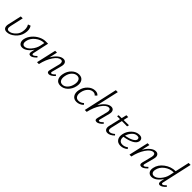

<svg xmlns="http://www.w3.org/2000/svg" viewBox="387 -2251 3797 3797"><g transform="rotate(45 2286.0 -352.0)"><path d="M175 -413 113 -136Q91 -39 158 -39Q215 -39 277 -92Q339 -145 355 -219Q379 -330 334 -401L388 -421Q436 -350 412 -240Q390 -138 307 -67Q224 4 141 4Q85 4 64 -32.5Q43 -69 58 -135L121 -413Z M908 -94 928 -70Q855 5 807 5Q746 5 763 -70L779 -142Q738 -76 682.5 -35.5Q627 5 573 5Q518 5 493 -36.5Q468 -78 480 -138Q496 -212 550.5 -276Q605 -340 677.5 -376.5Q750 -413 820 -413H884L812 -83Q803 -41 830 -41Q857 -41 908 -94ZM593 -42Q656 -42 720 -117Q784 -192 803 -278L822 -369H814Q723 -369 639 -301.5Q555 -234 537 -138Q529 -94 544.5 -68Q560 -42 593 -42Z M1425 -94 1445 -70Q1373 5 1321 5Q1292 5 1280 -13.5Q1268 -32 1277 -69L1331 -282Q1340 -322 1330 -346.5Q1320 -371 1290 -371Q1220 -371 1148 -264Q1076 -157 1041 -3L1040 0H988L1082 -413H1133L1094 -241Q1143 -325 1200.5 -371.5Q1258 -418 1314 -418Q1360 -418 1381 -383.5Q1402 -349 1386 -288L1332 -82Q1321 -42 1349 -42Q1375 -42 1425 -94Z M1641 4Q1564 4 1530.5 -51Q1497 -106 1515 -193Q1534 -290 1600.5 -354Q1667 -418 1751 -418Q1827 -418 1861.5 -363.5Q1896 -309 1878 -221Q1858 -125 1792 -60.5Q1726 4 1641 4ZM1655 -40Q1714 -40 1760.5 -91.5Q1807 -143 1822 -219Q1836 -287 1814.5 -330.5Q1793 -374 1739 -374Q1682 -374 1634 -325Q1586 -276 1571 -196Q1557 -124 1579.5 -82Q1602 -40 1655 -40Z M2260 -340Q2236 -372 2190 -372Q2131 -372 2083.5 -322Q2036 -272 2020 -196Q2004 -124 2027.5 -81.5Q2051 -39 2104 -39Q2167 -39 2217 -86L2240 -58Q2174 5 2092 5Q2017 5 1981 -50Q1945 -105 1963 -193Q1983 -289 2051.5 -353.5Q2120 -418 2204 -418Q2269 -418 2299 -376Z M2762 -94 2782 -70Q2710 5 2657 5Q2595 5 2614 -69L2668 -282Q2677 -322 2667 -346.5Q2657 -371 2626 -371Q2556 -371 2484 -263Q2412 -155 2377 0H2324L2481 -711H2536L2430 -240Q2479 -324 2537 -371Q2595 -418 2650 -418Q2697 -418 2717.5 -383.5Q2738 -349 2722 -288L2669 -82Q2658 -42 2685 -42Q2710 -42 2762 -94Z M2998 -364 2943 -125Q2923 -38 2981 -38Q3025 -38 3083 -88L3104 -65Q3032 7 2962 7Q2915 7 2894.5 -27Q2874 -61 2888 -120L2945 -364L2862 -365L2871 -400L2954 -401L2979 -508H3031L3007 -402L3155 -404L3145 -362Z M3438 -418Q3491 -418 3512 -390Q3533 -362 3525 -323Q3512 -264 3436.5 -224Q3361 -184 3239 -165Q3232 -107 3256.5 -73.5Q3281 -40 3334 -40Q3396 -40 3449 -82L3471 -53Q3402 4 3322 4Q3244 4 3207 -50.5Q3170 -105 3190 -193Q3211 -285 3282 -351.5Q3353 -418 3438 -418ZM3473 -321Q3477 -339 3466.5 -356.5Q3456 -374 3420 -374Q3361 -374 3313 -323Q3265 -272 3246 -202Q3344 -220 3404.5 -251.5Q3465 -283 3473 -321Z M4010 -94 4030 -70Q3958 5 3906 5Q3877 5 3865 -13.5Q3853 -32 3862 -69L3916 -282Q3925 -322 3915 -346.5Q3905 -371 3875 -371Q3805 -371 3733 -264Q3661 -157 3626 -3L3625 0H3573L3667 -413H3718L3679 -241Q3728 -325 3785.5 -371.5Q3843 -418 3899 -418Q3945 -418 3966 -383.5Q3987 -349 3971 -288L3917 -82Q3906 -42 3934 -42Q3960 -42 4010 -94Z M4450 -42Q4476 -42 4526 -94L4546 -70Q4474 5 4424 5Q4396 5 4386 -16Q4376 -37 4384 -74L4399 -145Q4358 -78 4302 -36.5Q4246 5 4190 5Q4135 5 4105 -34Q4075 -73 4089 -143Q4111 -257 4217.5 -336Q4324 -415 4451 -415L4517 -711H4572L4432 -83Q4422 -42 4450 -42ZM4210 -42Q4275 -42 4339.5 -117.5Q4404 -193 4422 -278L4442 -371Q4335 -371 4248.5 -305.5Q4162 -240 4145 -143Q4136 -96 4154.5 -69Q4173 -42 4210 -42Z"/></g></svg>

Font: EauTestText Semilight
Style: Italic
Weight: 300
Italic angle: -12°
Designer: Christian Thalmann (Catharsis Fonts)
Version: Version 0.001;PS 000.001;hotconv 1.0.88;makeotf.lib2.5.64775